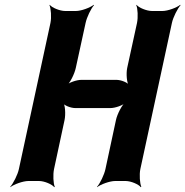

<svg xmlns="http://www.w3.org/2000/svg" viewBox="-20 -757 775 803"><path d="M567 -50 699 -661C704 -685 723 -722 735 -735L734 -737C719 -725 682 -711 659 -711H616C593 -711 560 -725 551 -737L550 -735C556 -722 558 -685 553 -661L512 -473C507 -449 510 -409 520 -397L522 -399C515 -412 486 -423 467 -423H320C301 -423 268 -412 255 -399L257 -397C273 -409 292 -449 297 -473L338 -661C343 -685 361 -722 373 -735L372 -737C357 -725 320 -711 297 -711H253C230 -711 197 -725 188 -737L187 -735C193 -722 196 -685 191 -661L59 -50C54 -26 35 11 23 24V26C38 14 76 0 99 0H143C166 0 198 14 207 26L209 24C203 11 201 -26 206 -50L250 -255C255 -279 253 -319 243 -331L240 -329C247 -316 276 -305 295 -305H442C461 -305 494 -316 507 -329L506 -331C490 -319 470 -279 465 -255L421 -50C416 -26 398 11 386 24V26C401 14 439 0 462 0H505C528 0 560 14 569 26L571 24C565 11 562 -26 567 -50Z"/></svg>

Font: Asimov
Style: EdgeExtremeIt
Weight: 500
Designer: Google
Version: Version 2.000980: 2014